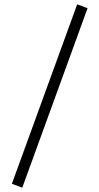

<svg xmlns="http://www.w3.org/2000/svg" viewBox="-20 -780 460 888"><path d="M83 88 35 70 337 -760 385 -742Z"/></svg>

Font: Sutasoma
Style: Regular
Weight: 400
Designer: Izhar Fathurrohim, Akbar Rohmanto, Arusyal Khofiqoini
Foundry: Kiwari Kolektiv
Version: Version 1.102